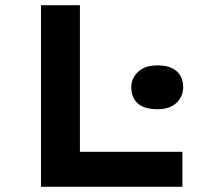

<svg xmlns="http://www.w3.org/2000/svg" viewBox="-20 -720 813 740"><path d="M138 0V-700H288V-135H683V0ZM587 -299Q536 -299 511 -321.5Q486 -344 486 -384Q486 -418 512 -443Q538 -468 587 -468Q636 -468 661 -445.5Q686 -423 686 -384Q686 -349 660.5 -324Q635 -299 587 -299Z"/></svg>

Font: Lexend Giga SemiBold
Style: Regular
Weight: 600
Designer: Bonnie Shaver-Troup, Thomas Jockin
Foundry: Lexend
Version: Version 1.007